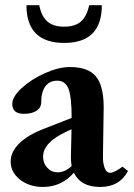

<svg xmlns="http://www.w3.org/2000/svg" viewBox="-20 -724 528 755"><path d="M232.9 -555.2Q84 -555.2 84 -703.6H134.3Q143.1 -659.7 166.3 -639.4Q189.5 -619.1 231.9 -619.1Q275.4 -619.1 298.3 -639.4Q321.3 -659.7 330.6 -703.6H380.4Q380.4 -555.2 232.9 -555.2ZM148.9 11.2Q95.7 11.2 58.8 -17.6Q22 -46.4 22 -88.9Q22 -126.5 55.4 -159.7Q88.9 -192.9 151.9 -217.3L261.7 -260.3V-260.7Q261.7 -342.8 249.3 -374.8Q236.8 -406.7 205.1 -406.7Q174.8 -406.7 158.4 -384.5Q142.1 -362.3 142.1 -322.3Q142.1 -300.8 123.8 -288.6Q105.5 -276.4 73.7 -276.4Q28.3 -276.4 28.3 -315.4Q28.3 -343.8 65.9 -378.2Q103.5 -412.6 157.2 -436.5Q210.9 -460.4 254.9 -460.4Q326.2 -460.4 356.9 -423.8Q387.7 -387.2 387.7 -301.3Q387.7 -299.3 384.8 -107.4Q384.3 -83.5 391.4 -64Q398.4 -44.4 413.6 -44.4Q420.9 -44.4 435.1 -51.5Q449.2 -58.6 461.4 -68.8L483.4 -51.8Q450.2 11.2 374 11.2Q296.9 11.2 270.5 -44.9Q221.7 11.2 148.9 11.2ZM149.4 -107.9Q149.4 -82 166 -64.2Q182.6 -46.4 207 -46.4Q234.9 -46.4 261.7 -70.8Q258.8 -86.9 258.8 -106.4Q260.7 -180.2 261.2 -215.8L240.7 -206.1Q149.4 -163.6 149.4 -107.9Z"/></svg>

Font: Elstob 8pt
Style: Bold
Weight: 700
Designer: Peter S. Baker
Version: Version 1.015